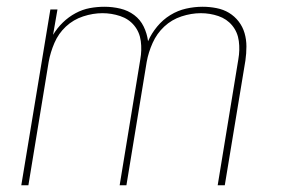

<svg xmlns="http://www.w3.org/2000/svg" viewBox="-20 -548 840 568"><path d="M43 0 129 -520H150L137 -445Q149 -465 166 -481.5Q183 -498 203.5 -509Q224 -520 245.5 -524Q267 -528 289 -528Q313 -528 336 -522.5Q359 -517 377 -503.5Q395 -490 405 -469.5Q415 -449 418 -426Q428 -449 445 -469.5Q462 -490 484 -503.5Q506 -517 530.5 -522.5Q555 -528 579 -528H580Q600 -528 620.5 -524Q641 -520 657.5 -510Q674 -500 686 -484.5Q698 -469 703.5 -450Q709 -431 709 -410.5Q709 -390 706 -369L645 0H624L685 -372Q690 -400 686.5 -426.5Q683 -453 667 -472.5Q651 -492 626 -500.5Q601 -509 574 -509Q546 -509 517 -499.5Q488 -490 466 -469.5Q444 -449 431.5 -421Q419 -393 414 -365L354 0H334L395 -372Q400 -400 396.5 -426.5Q393 -453 377 -472.5Q361 -492 335.5 -500.5Q310 -509 283 -509Q255 -509 226 -499.5Q197 -490 175 -469.5Q153 -449 141 -421Q129 -393 124 -365L64 0Z"/></svg>

Font: Iosevka Aile Thin Oblique
Style: Regular
Weight: 100
Italic angle: -9°
Designer: Belleve Invis
Foundry: Belleve Invis
Version: Version 31.1.0; ttfautohint (v1.8.4)